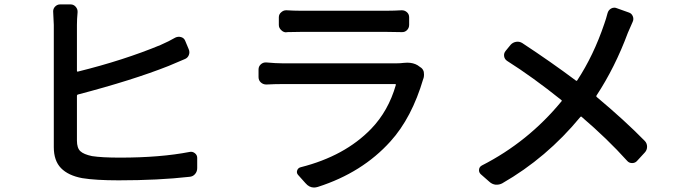

<svg xmlns="http://www.w3.org/2000/svg" viewBox="-20 -797 3040 859"><path d="M328.1 -374Q324.2 -373 324.2 -368.2V-168Q324.2 -134.8 339.4 -120.6Q354.5 -106.4 391.6 -98.6Q435.5 -91.8 516.6 -91.8Q697.3 -91.8 828.1 -117.2Q840.8 -120.1 851.6 -111.8Q862.3 -103.5 862.3 -90.8V-44.9Q862.3 -29.3 852.5 -18.1Q842.8 -6.8 827.1 -5.9Q688.5 9.8 510.7 9.8Q408.2 9.8 347.7 0Q285.2 -11.7 252.9 -44.9Q220.7 -78.1 220.7 -138.7V-685.5L217.8 -746.1Q217.8 -757.8 225.6 -766.6Q235.4 -777.3 249 -777.3H295.9Q309.6 -777.3 318.8 -766.6Q328.1 -755.9 327.1 -742.2Q324.2 -710.9 324.2 -685.5V-480.5Q324.2 -475.6 328.1 -476.6Q533.2 -527.3 698.2 -595.7Q736.3 -612.3 764.6 -628.9Q777.3 -634.8 790.5 -630.9Q803.7 -627 808.6 -614.3L824.2 -577.1Q830.1 -563.5 824.7 -550.3Q819.3 -537.1 805.7 -532.2Q745.1 -505.9 734.4 -502Q574.2 -438.5 328.1 -374Z M1785.2 -515.6Q1793.9 -516.6 1801.8 -516.6Q1829.1 -516.6 1848.6 -504.9L1859.4 -497.1Q1872.1 -490.2 1876 -475.6Q1877 -468.8 1877 -462.9Q1877 -455.1 1875 -447.3Q1874 -446.3 1874 -445.3Q1822.3 -269.5 1726.6 -164.1Q1600.6 -24.4 1402.3 39.1Q1392.6 42 1384.8 42Q1363.3 42 1346.7 22.5L1313.5 -14.6Q1305.7 -23.4 1309.6 -34.7Q1313.5 -45.9 1325.2 -48.8Q1522.5 -98.6 1640.6 -220.7Q1717.8 -300.8 1751 -417Q1752 -420.9 1748 -420.9H1243.2Q1209 -420.9 1171.9 -418.9Q1157.2 -418.9 1147 -428.2Q1136.7 -437.5 1136.7 -452.1V-486.3Q1136.7 -500 1147 -509.3Q1157.2 -518.6 1171.9 -517.6Q1214.8 -513.7 1243.2 -513.7H1754.9Q1770.5 -513.7 1785.2 -515.6ZM1262.7 -653.3Q1261.7 -652.3 1260.7 -652.3Q1248 -652.3 1238.3 -662.1Q1227.5 -671.9 1227.5 -685.5V-719.7Q1227.5 -733.4 1238.3 -742.2Q1248 -751 1259.8 -751Q1261.7 -751 1262.7 -751Q1293.9 -749 1323.2 -749H1712.9Q1743.2 -749 1776.4 -751Q1777.3 -751 1778.3 -751Q1791 -751 1800.8 -742.2Q1810.5 -733.4 1810.5 -719.7V-685.5Q1810.5 -671.9 1800.8 -662.1Q1791 -652.3 1776.4 -653.3Q1746.1 -654.3 1711.9 -654.3H1323.2Q1293 -654.3 1262.7 -653.3Z M2698.2 -738.3Q2702.1 -752 2713.9 -758.8Q2720.7 -762.7 2728.5 -762.7Q2733.4 -762.7 2738.3 -760.7L2793 -741.2Q2805.7 -737.3 2811 -724.6Q2816.4 -711.9 2810.5 -699.2Q2800.8 -678.7 2789.1 -650.4Q2731.4 -495.1 2648.4 -369.1Q2646.5 -366.2 2649.4 -363.3Q2775.4 -257.8 2865.2 -166Q2875 -155.3 2875 -140.6Q2875 -126 2865.2 -115.2L2831.1 -78.1Q2822.3 -67.4 2808.1 -67.4Q2793.9 -67.4 2785.2 -78.1Q2697.3 -175.8 2582 -274.4Q2579.1 -277.3 2576.2 -273.4Q2425.8 -90.8 2226.6 23.4Q2214.8 29.3 2203.1 29.3Q2200.2 29.3 2197.3 29.3Q2181.6 27.3 2169.9 16.6L2130.9 -17.6Q2123 -25.4 2123 -35.2Q2123 -49.8 2135.7 -56.6Q2342.8 -162.1 2492.2 -343.8Q2495.1 -346.7 2491.2 -349.6Q2363.3 -452.1 2249 -524.4Q2237.3 -532.2 2235.4 -545.4Q2233.4 -558.6 2242.2 -569.3L2264.6 -596.7Q2274.4 -607.4 2289.1 -609.9Q2303.7 -612.3 2316.4 -604.5Q2444.3 -520.5 2556.6 -436.5Q2559.6 -433.6 2562.5 -437.5Q2635.7 -548.8 2683.6 -690.4Q2691.4 -711.9 2698.2 -738.3Z"/></svg>

Font: Gen Jyuu GothicL Medium
Style: Regular
Weight: 500
Designer: [Source Han Sans]
Ryoko NISHIZUKA  (kana & ideographs); Paul D. Hunt (Latin, Greek & Cyrillic); Wenlong ZHANG  (bopomofo
Version: Version 1.002.20150607